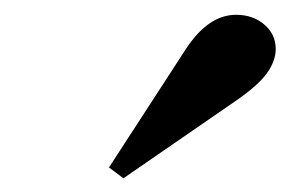

<svg xmlns="http://www.w3.org/2000/svg" viewBox="-20 -874 402 266"><path d="M151 -627 131 -642 236.5 -804.5Q268 -853.5 307 -853.5Q330.5 -853.5 346.2 -840Q362 -826.5 362 -806Q362 -789.5 349.5 -772.2Q337 -755 305.5 -733.5Z"/></svg>

Font: Libre Caslon Condensed SemiBold Italic
Style: Regular
Weight: 600
Italic angle: -22.583°
Designer: Pablo Impallari, Rodrigo Fuenzalida, Katja Schimmel, Ertekin Erdin
Foundry: Pablo Impallari, Rodrigo Fuenzalida
Version: Version 2.000; ttfautohint (v1.8.4.7-5d5b);gftools[0.9.33]